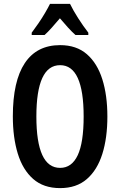

<svg xmlns="http://www.w3.org/2000/svg" viewBox="-20 -957 617 987"><path d="M532 -358Q532 -248 506 -165.5Q480 -83 426.5 -36.5Q373 10 289 10Q204 10 150.5 -37Q97 -84 71.5 -167Q46 -250 46 -359Q46 -540 107.5 -632.5Q169 -725 289 -725Q373 -725 426.5 -678.5Q480 -632 506 -549.5Q532 -467 532 -358ZM167 -358Q167 -94 289 -94Q349 -94 379.5 -159Q410 -224 410 -358Q410 -622 289 -622Q167 -622 167 -358ZM340 -937Q356 -904 381.5 -864Q407 -824 434 -789V-777H368Q349 -794 329.5 -815.5Q310 -837 288 -863Q266 -837 245.5 -814Q225 -791 209 -777H143V-789Q159 -810 177.5 -837Q196 -864 211.5 -890.5Q227 -917 237 -937Z"/></svg>

Font: Noto Sans ExtraCondensed SemiBold
Style: Regular
Weight: 600
Width: 2
Designer: Monotype Design Team
Foundry: Monotype Imaging Inc.
Version: Version 2.013; ttfautohint (v1.8.4.7-5d5b)